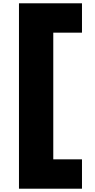

<svg xmlns="http://www.w3.org/2000/svg" viewBox="-20 -915 573 1164"><path d="M477 -895V-717H303V51H477V229H95V-895Z"/></svg>

Font: Poppins Black A&M
Style: Regular
Weight: 900
Designer: Ninad Kale (Devanagari), Jonny Pinhorn (Latin)
Foundry: Indian Type Foundry
Version: 4.004